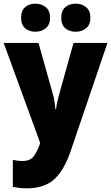

<svg xmlns="http://www.w3.org/2000/svg" viewBox="-20 -787 606 1047"><path d="M0 -553H190L271 -264Q275 -248 278 -228Q281 -208 282 -192H286Q288 -211 291.5 -228Q295 -245 300 -263L381 -553H566L366 35Q330 141 276 190.5Q222 240 125 240Q102 240 83.5 237.5Q65 235 50 232V85Q61 87 74.5 89Q88 91 102 91Q143 91 162 67.5Q181 44 197 -1L199 -8ZM95 -690Q95 -729 117 -748Q139 -767 173 -767Q207 -767 230 -747.5Q253 -728 253 -690Q253 -653 230 -633.5Q207 -614 173 -614Q139 -614 117 -633Q95 -652 95 -690ZM314 -690Q314 -729 336 -748Q358 -767 393 -767Q427 -767 450 -747.5Q473 -728 473 -690Q473 -653 450 -633.5Q427 -614 393 -614Q358 -614 336 -633Q314 -652 314 -690Z"/></svg>

Font: Noto Sans Ethiopic SemiCondensed Black
Style: Regular
Weight: 900
Width: 4
Designer: Monotype Design Team
Foundry: Monotype Imaging Inc.
Version: Version 2.102; ttfautohint (v1.8.4.7-5d5b)